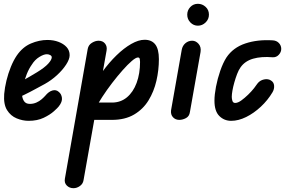

<svg xmlns="http://www.w3.org/2000/svg" viewBox="-20 -630 1531 1009"><path d="M130 5Q99 5 67.5 -8Q36 -21 17 -51.5Q-2 -82 2 -136Q5 -170 14 -207Q23 -244 37 -278.5Q51 -313 68 -338Q99 -383 142.5 -401.5Q186 -420 229 -420Q261 -420 287.5 -410Q314 -400 330 -382.5Q346 -365 346 -340Q346 -319 327.5 -290.5Q309 -262 279.5 -235Q250 -208 216 -189Q195 -178 167 -162.5Q139 -147 108 -132Q77 -117 49 -104L63 -187Q74 -193 93.5 -203.5Q113 -214 134.5 -226.5Q156 -239 174 -250Q215 -275 233.5 -295.5Q252 -316 252 -329Q252 -336 244 -340.5Q236 -345 226 -345Q210 -345 186.5 -330.5Q163 -316 147 -290Q132 -269 121 -241.5Q110 -214 103.5 -185.5Q97 -157 96 -134Q96 -115 105.5 -99.5Q115 -84 137 -84Q155 -84 171 -91Q187 -98 199 -108.5Q211 -119 218 -127Q236 -149 255.5 -154.5Q275 -160 289 -147Q303 -136 305.5 -115.5Q308 -95 289 -71Q284 -64 263.5 -45.5Q243 -27 209.5 -11Q176 5 130 5Z M366 359Q345 359 331 345Q317 331 321 309L441 -373Q445 -394 463 -405Q481 -416 498 -416Q520 -416 532 -401Q544 -386 540 -364L419 317Q416 336 400 347.5Q384 359 366 359ZM815 -319Q815 -262 802 -205.5Q789 -149 760.5 -102.5Q732 -56 684.5 -28Q637 0 568 0H444L446 -91H568Q614 -91 647 -118.5Q680 -146 698 -194.5Q716 -243 716 -305Q716 -312 714.5 -320Q713 -328 705 -328Q694 -328 672.5 -309.5Q651 -291 624 -260.5Q597 -230 569 -193.5Q541 -157 517 -120Q493 -83 477 -52H421Q431 -102 457.5 -154Q484 -206 518.5 -253.5Q553 -301 592 -339Q631 -377 669.5 -399Q708 -421 740 -421Q777 -421 796 -396.5Q815 -372 815 -319Z M922 0Q902 0 889 -14Q876 -28 879 -51L935 -368Q939 -390 954.5 -403Q970 -416 990 -416Q1009 -416 1023.5 -399.5Q1038 -383 1034 -357L978 -41Q975 -19 957.5 -9.5Q940 0 922 0ZM1020 -495Q997 -495 980.5 -512Q964 -529 964 -553Q964 -576 980 -593Q996 -610 1020 -610Q1043 -610 1060.5 -594Q1078 -578 1078 -553Q1078 -529 1060.5 -512Q1043 -495 1020 -495Z M1195 5Q1158 5 1132.5 -20.5Q1107 -46 1107 -101Q1107 -132 1115 -174Q1123 -216 1137.5 -258Q1152 -300 1170 -328Q1205 -380 1269 -401.5Q1333 -423 1413 -418Q1433 -417 1445.5 -404Q1458 -391 1458 -373Q1458 -356 1445 -342Q1432 -328 1413 -329Q1353 -334 1310 -321.5Q1267 -309 1244 -276Q1234 -262 1226 -241Q1218 -220 1211.5 -197Q1205 -174 1201.5 -154Q1198 -134 1198 -121Q1198 -110 1201.5 -99.5Q1205 -89 1216 -89Q1230 -89 1248 -102Q1266 -115 1284 -132.5Q1302 -150 1315 -166.5Q1328 -183 1333 -191Q1346 -208 1367.5 -212.5Q1389 -217 1404 -207Q1419 -198 1420.5 -180Q1422 -162 1412 -145Q1387 -103 1350.5 -69Q1314 -35 1273.5 -15Q1233 5 1195 5Z"/></svg>

Font: Edu QLD Beginner SemiBold
Style: Regular
Weight: 600
Designer: Tina and Corey Anderson
Foundry: Google for Education
Version: Version 1.003